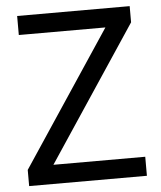

<svg xmlns="http://www.w3.org/2000/svg" viewBox="-52 -759 675 804"><g transform="rotate(-5 286.0 -357.0)"><path d="M533 0H38V-68L414 -634H50V-714H523V-646L147 -80H533Z"/></g></svg>

Font: Noto Sans NKo Unjoined
Style: Regular
Weight: 400
Designer: Monotype Design Team
Foundry: Monotype Imaging Inc.
Version: Version 2.004